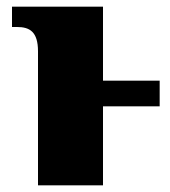

<svg xmlns="http://www.w3.org/2000/svg" viewBox="-20 -556 509 576"><path d="M94 0H289V-237H459V-314H289V-536H16V-475H31C69 -475 94 -461 94 -402Z"/></svg>

Font: UArctic Serif Black
Style: Regular
Weight: 900
Designer: Customization by Puisto advertising & original work Monotype Design Team
Foundry: Monotype Imaging Inc.
Version: Version 2.004